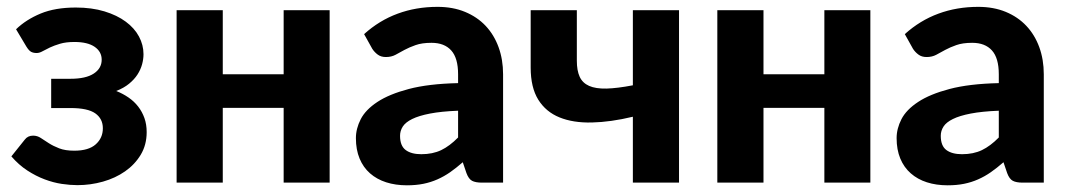

<svg xmlns="http://www.w3.org/2000/svg" viewBox="-20 -546 3192 574"><path d="M28 -458.5Q58 -487.5 101.5 -505.5Q145 -523.5 206.5 -523.5Q254.5 -523.5 292.2 -512Q330 -500.5 356 -481.2Q382 -462 395.5 -436.8Q409 -411.5 409 -384Q409 -369.5 404.8 -353.8Q400.5 -338 391 -323.2Q381.5 -308.5 366 -295.8Q350.5 -283 327.5 -274Q347.5 -266 364.2 -254.5Q381 -243 393 -227.5Q405 -212 411.8 -193Q418.5 -174 418.5 -151Q418.5 -113 400.8 -83.5Q383 -54 354 -33.8Q325 -13.5 287.8 -3Q250.5 7.5 211.5 7.5Q190 7.5 164.8 3.8Q139.5 0 113.5 -9.8Q87.5 -19.5 61.8 -36.2Q36 -53 14 -78.5L54 -128.5Q63 -140.5 79 -140.5Q91.5 -140.5 102 -133.5Q112.5 -126.5 125.8 -118Q139 -109.5 157 -102.5Q175 -95.5 202 -95.5Q245 -95.5 266.2 -114.5Q287.5 -133.5 287.5 -162.5Q287.5 -191 265 -207Q242.5 -223 191 -223H133V-310.5H191Q236.5 -310.5 260.2 -326Q284 -341.5 284 -367.5Q284 -391.5 263 -406Q242 -420.5 202.5 -420.5Q177 -420.5 159.5 -415.2Q142 -410 129.2 -404Q116.5 -398 107.2 -392.8Q98 -387.5 89.5 -387.5Q80 -387.5 73.2 -391Q66.5 -394.5 59 -406.5Z M965.5 -515.5V0H828V-223.5H646V0H508V-515.5H646V-324H828V-515.5Z M1421 0Q1401.5 0 1391.2 -5.5Q1381 -11 1374.5 -28.5L1363.5 -61Q1344 -44 1325.8 -31.2Q1307.5 -18.5 1287.8 -9.8Q1268 -1 1245.8 3.5Q1223.5 8 1196.5 8Q1162.5 8 1134.5 -1Q1106.5 -10 1086.2 -27.8Q1066 -45.5 1055 -72Q1044 -98.5 1044 -133Q1044 -161.5 1058.5 -189.8Q1073 -218 1108.2 -241.2Q1143.5 -264.5 1202.2 -280Q1261 -295.5 1349.5 -297.5V-324Q1349.5 -372.5 1329 -395.2Q1308.5 -418 1270 -418Q1241.5 -418 1222.5 -411.2Q1203.5 -404.5 1189.2 -396.8Q1175 -389 1162.5 -382.2Q1150 -375.5 1133.5 -375.5Q1119 -375.5 1109.2 -382.8Q1099.5 -390 1093 -400L1068.5 -444Q1114 -485 1169 -505.2Q1224 -525.5 1288 -525.5Q1334 -525.5 1370.2 -510.5Q1406.5 -495.5 1431.8 -468.8Q1457 -442 1470.5 -405Q1484 -368 1484 -324V0ZM1239.5 -85Q1273.5 -85 1299 -97.2Q1324.5 -109.5 1349.5 -135V-215Q1299 -213 1265.5 -206.5Q1232 -200 1212.2 -190.2Q1192.5 -180.5 1184.2 -167.8Q1176 -155 1176 -140Q1176 -110 1192.8 -97.5Q1209.5 -85 1239.5 -85Z M2010 0H1872V-197Q1805.5 -181 1749.5 -179.8Q1693.5 -178.5 1652.8 -195Q1612 -211.5 1589.2 -248Q1566.5 -284.5 1566.5 -344V-515.5H1704.5V-364.5Q1704.5 -335 1713 -316.5Q1721.5 -298 1741.2 -289.2Q1761 -280.5 1793 -281.2Q1825 -282 1872 -291V-515.5H2010Z M2582 -515.5V0H2444.5V-223.5H2262.5V0H2124.5V-515.5H2262.5V-324H2444.5V-515.5Z M3037.5 0Q3018 0 3007.8 -5.5Q2997.5 -11 2991 -28.5L2980 -61Q2960.5 -44 2942.2 -31.2Q2924 -18.5 2904.2 -9.8Q2884.5 -1 2862.2 3.5Q2840 8 2813 8Q2779 8 2751 -1Q2723 -10 2702.8 -27.8Q2682.5 -45.5 2671.5 -72Q2660.5 -98.5 2660.5 -133Q2660.5 -161.5 2675 -189.8Q2689.5 -218 2724.8 -241.2Q2760 -264.5 2818.8 -280Q2877.5 -295.5 2966 -297.5V-324Q2966 -372.5 2945.5 -395.2Q2925 -418 2886.5 -418Q2858 -418 2839 -411.2Q2820 -404.5 2805.8 -396.8Q2791.5 -389 2779 -382.2Q2766.5 -375.5 2750 -375.5Q2735.5 -375.5 2725.8 -382.8Q2716 -390 2709.5 -400L2685 -444Q2730.5 -485 2785.5 -505.2Q2840.5 -525.5 2904.5 -525.5Q2950.5 -525.5 2986.8 -510.5Q3023 -495.5 3048.2 -468.8Q3073.5 -442 3087 -405Q3100.5 -368 3100.5 -324V0ZM2856 -85Q2890 -85 2915.5 -97.2Q2941 -109.5 2966 -135V-215Q2915.5 -213 2882 -206.5Q2848.5 -200 2828.8 -190.2Q2809 -180.5 2800.8 -167.8Q2792.5 -155 2792.5 -140Q2792.5 -110 2809.2 -97.5Q2826 -85 2856 -85Z"/></svg>

Font: Lato Heavy
Style: Regular
Weight: 800
Designer: Lukasz Dziedzic
Foundry: tyPoland Lukasz Dziedzic
Version: Version 2.007; 2014-02-27